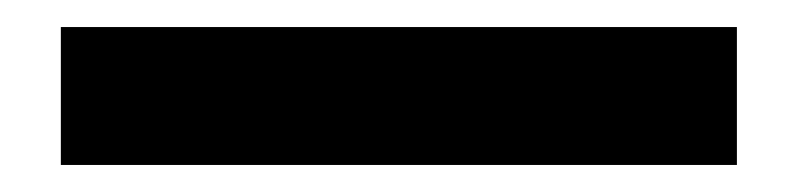

<svg xmlns="http://www.w3.org/2000/svg" viewBox="-20 -376 587 142"><path d="M25 -254H525V-356H25Z"/></svg>

Font: Charger Sport
Style: BlkExt
Weight: 900
Designer: Jasper
Foundry: Cannot Into Space Fonts
Version: Version 1.1